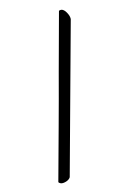

<svg xmlns="http://www.w3.org/2000/svg" viewBox="-91 -820 558 909"><g transform="rotate(10 188.5 -365.0)"><path d="M305 4Q305 9 301.5 15.5Q298 22 292 27.5Q286 33 279.5 36.5Q273 40 268 40Q260 40 256 37Q246 -21 235 -86.5Q224 -152 212.5 -219Q201 -286 189.5 -352.5Q178 -419 167 -479Q143 -621 118 -763Q120 -765 124 -767.5Q128 -770 133 -770Q141 -770 149 -765.5Q157 -761 164 -755Q171 -749 175 -743Q179 -737 180 -733Z"/></g></svg>

Font: Vermiglione Medium
Style: Italic
Weight: 500
Italic angle: -11°
Version: Version 1.000